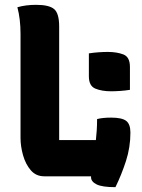

<svg xmlns="http://www.w3.org/2000/svg" viewBox="-20 -730 590 795"><path d="M348 -509Q367 -512 388 -513.5Q409 -515 426 -515Q464 -515 491 -504.5Q518 -494 518 -453V-358Q499 -355 478 -353.5Q457 -352 440 -352Q402 -352 375 -363Q348 -374 348 -414ZM163 0Q129 0 107.5 -25Q86 -50 75.5 -87Q65 -124 65 -159V-590Q65 -651 52 -700Q69 -705 88.5 -707.5Q108 -710 130 -710Q183 -710 204 -692.5Q225 -675 225 -620V-150H377Q379 -168 380.5 -189.5Q382 -211 382 -237Q405 -243 440 -243Q485 -243 502.5 -229.5Q520 -216 520 -181Q520 -120 501.5 -63Q483 -6 458 45Q403 45 380 33.5Q357 22 357 4Q357 2 357 0Z"/></svg>

Font: Recursive Sn Csl St XBd
Style: Regular
Weight: 800
Version: Version 1.085;hotconv 1.1.0;makeotfexe 2.6.0; ttfautohint (v